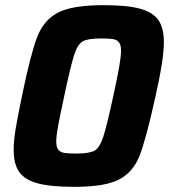

<svg xmlns="http://www.w3.org/2000/svg" viewBox="-20 -716 655 744"><path d="M33 -135Q33 -170 40.5 -216Q48 -262 66 -348Q99 -508 124.5 -573.5Q150 -639 205.5 -667.5Q261 -696 382 -696Q472 -696 522 -682.5Q572 -669 593.5 -638.5Q615 -608 615 -552Q615 -486 582 -340Q546 -177 521 -113Q496 -49 441.5 -20.5Q387 8 267 8Q177 8 126.5 -5.5Q76 -19 54.5 -49.5Q33 -80 33 -135ZM419 -344Q435 -417 442 -457.5Q449 -498 449 -520Q449 -542 441 -552Q433 -562 418 -564.5Q403 -567 371 -567Q321 -567 301 -556Q281 -545 267.5 -503.5Q254 -462 229 -344Q211 -261 204.5 -224.5Q198 -188 198 -167Q198 -146 206 -136Q214 -126 229 -123.5Q244 -121 276 -121Q326 -121 346 -132Q366 -143 380 -185.5Q394 -228 419 -344Z"/></svg>

Font: Saira Semi Condensed
Style: Bold Italic
Weight: 700
Width: 4
Italic angle: -12°
Designer: Hector Gatti with collaboration of the Omnibus-Type team
Foundry: Omnibus-Type
Version: Version 1.001; ttfautohint (v1.8)